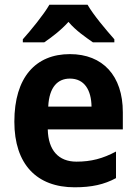

<svg xmlns="http://www.w3.org/2000/svg" viewBox="-20 -837 580 816"><path d="M352 -817H190C166 -775 111 -708 77 -670V-657H168C197 -677 238 -707 271 -744C302 -707 345 -678 375 -657H466V-670C430 -711 378 -772 352 -817ZM277 -607C132 -607 41 -509 41 -320C41 -138 137 -41 297 -41C370 -41 423 -53 473 -80V-193C417 -163 367 -150 305 -150C229 -150 185 -198 183 -287H502V-360C502 -515 417 -607 277 -607ZM277 -503C339 -503 368 -454 369 -384H185C189 -468 226 -503 277 -503Z"/></svg>

Font: Noto Sans Tamil UI SemiCondensed
Style: Bold
Weight: 700
Width: 4
Designer: Jelle Bosma - Monotype Design Team
Foundry: Monotype Imaging Inc.
Version: Version 2.004